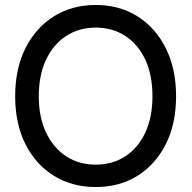

<svg xmlns="http://www.w3.org/2000/svg" viewBox="-20 -737 770 772"><path d="M365 15Q270 15 197 -30Q124 -75 82.5 -157Q41 -239 41 -350Q41 -461 82.5 -543.5Q124 -626 197 -671.5Q270 -717 365 -717Q460 -717 532.5 -671.5Q605 -626 646.5 -543.5Q688 -461 688 -350Q688 -239 646.5 -157Q605 -75 532.5 -30Q460 15 365 15ZM365 -75Q433 -75 484.5 -109Q536 -143 564.5 -204.5Q593 -266 593 -350Q593 -435 564.5 -496.5Q536 -558 484.5 -592Q433 -626 365 -626Q297 -626 245.5 -592Q194 -558 165 -496.5Q136 -435 136 -350Q136 -266 165 -204.5Q194 -143 245.5 -109Q297 -75 365 -75Z"/></svg>

Font: Zen Kaku Gothic New Medium
Style: Regular
Weight: 500
Designer: Yoshimichi Ohira
Foundry: Positype
Version: Version 1.002